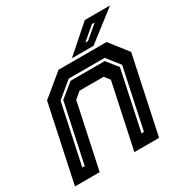

<svg xmlns="http://www.w3.org/2000/svg" viewBox="-161 -818 916 949"><g transform="rotate(-30 296.5 -344.0)"><path d="M-2.5 0 90.5 -437 215.5 -540H489.5L570.5 -437L477.5 0H336.5L415 -368L391 -398.5H254L217 -368L138.5 0ZM75.5 -63H89.5L161 -399L239.5 -463H434.5L485 -400L413.5 -63H427.5L500 -404L442.5 -477H237.5L148 -403ZM301 -556 451 -688H594.5L424.5 -556ZM397.5 -590H412.5L487 -653H471Z"/></g></svg>

Font: Tourney
Style: Bold Italic
Weight: 700
Italic angle: -12°
Version: Version 1.015